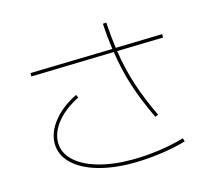

<svg xmlns="http://www.w3.org/2000/svg" viewBox="-112 -930 1225 1091"><g transform="rotate(-15 500.0 -384.5)"><path d="M139 -201Q139 -267 189.5 -330.5Q240 -394 328 -437L336 -419Q253 -378 206 -320Q159 -262 159 -201Q159 -142 206.5 -96Q254 -50 340.5 -24.5Q427 1 540 1Q618 1 701 -10.5Q784 -22 850 -42L856 -22Q787 -2 702.5 9.5Q618 21 540 21Q421 21 330.5 -6.5Q240 -34 189.5 -84.5Q139 -135 139 -201ZM110 -624 595 -636Q584 -709 580 -788L600 -790Q607 -690 615 -637L890 -644V-624L618 -617Q634 -511 665 -415Q696 -319 749 -208L731 -200Q677 -313 645.5 -410.5Q614 -508 598 -617L110 -604Z"/></g></svg>

Font: Enso Thin
Style: Regular
Weight: 100
Designer: Coji Morishita
Foundry: UNDERFOREST DESIGN
Version: Version 1.000